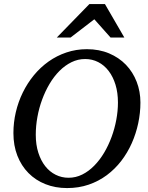

<svg xmlns="http://www.w3.org/2000/svg" viewBox="-20 -936 750 972"><path d="M577.1 -417Q577.1 -466.8 564.7 -507.3Q552.2 -547.9 530 -576.9Q507.8 -606 477.3 -621.6Q446.8 -637.2 411.1 -637.2Q374.5 -637.2 341.8 -621.1Q309.1 -605 281.2 -577.1Q253.4 -549.3 231.2 -512Q209 -474.6 193.4 -432.1Q177.7 -389.6 169.4 -344Q161.1 -298.3 161.1 -253.9Q161.1 -203.1 174.1 -162.8Q187 -122.6 209.2 -94.5Q231.4 -66.4 261.7 -51.3Q292 -36.1 327.1 -36.1Q363.8 -36.1 396.5 -52.5Q429.2 -68.8 457 -97.2Q484.9 -125.5 507.1 -162.8Q529.3 -200.2 544.9 -242.7Q560.5 -285.2 568.8 -329.8Q577.1 -374.5 577.1 -417ZM690.9 -417Q690.9 -364.3 679.7 -311.8Q668.5 -259.3 647 -210.9Q625.5 -162.6 593.8 -121.3Q562 -80.1 520.8 -49.3Q479.5 -18.6 429 -1.2Q378.4 16.1 319.8 16.1Q259.8 16.1 210 -3.7Q160.2 -23.4 124 -60.1Q87.9 -96.7 67.9 -147.9Q47.9 -199.2 47.9 -262.2Q47.9 -315.9 60.1 -368.2Q72.3 -420.4 95.5 -467.8Q118.7 -515.1 151.6 -555.2Q184.6 -595.2 225.8 -624.5Q267.1 -653.8 316.2 -670.4Q365.2 -687 419.9 -687Q481.9 -687 532.2 -665.8Q582.5 -644.5 617.7 -607.9Q652.8 -571.3 671.9 -522Q690.9 -472.7 690.9 -417ZM539.6 -746.1 457.5 -838.4 337.4 -746.1H267.6L432.6 -915.5H511.2L609.4 -746.1Z"/></svg>

Font: Charis SIL Viet
Style: Italic
Weight: 400
Italic angle: -11°
Foundry: SIL International
Version: Version 5.000